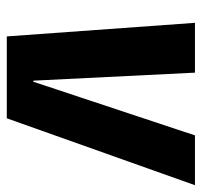

<svg xmlns="http://www.w3.org/2000/svg" viewBox="-34 -546 580 551"><g transform="rotate(90 255.5 -270.0)"><path d="M45 -540H188L211 -76H214L368 -540H511L319 0H84Z"/></g></svg>

Font: Pathway Extreme Condensed
Style: Bold Italic
Weight: 700
Width: 3
Italic angle: -8°
Version: Version 1.001;gftools[0.9.26]